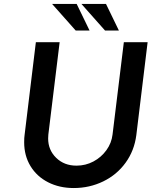

<svg xmlns="http://www.w3.org/2000/svg" viewBox="-20 -941 806 969"><path d="M223 -242Q223 -184 263.5 -144.5Q304 -105 366 -105Q412 -105 451.5 -126Q491 -147 517 -183Q543 -219 548 -262L605 -728H725L668 -259Q658 -181 614 -120Q570 -59 501 -25.5Q432 8 352 8Q280 8 223 -21Q166 -50 134 -102.5Q102 -155 102 -223Q102 -247 104 -259L161 -728H281L224 -262Q223 -255 223 -242ZM432 -787H362L243 -921H367ZM580 -787H510L391 -921H515Z"/></svg>

Font: Josefin Sans SemiBold
Style: Italic
Weight: 600
Italic angle: -7°
Designer: Santiago Orozco
Foundry: Typemade
Version: Version 2.000